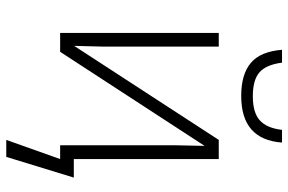

<svg xmlns="http://www.w3.org/2000/svg" viewBox="-170 -560 897 597"><g transform="rotate(90 278.5 -261.5)"><path d="M125 -493.2V-136.7L122.6 -43.5L415 -493.2H474.6V-42.5H532.2L467.8 167.5H415L474.6 0H431.6V-354L433.6 -449.2L141.1 0H82.5V-493.2ZM278.3 -563Q210.9 -563 175.5 -593Q140.1 -623 134.8 -689.9H174.8Q181.2 -640.6 204.8 -619.9Q228.5 -599.1 279.3 -599.1Q330.1 -599.1 354.2 -620.8Q378.4 -642.6 383.8 -689.9H423.3Q414.1 -563 278.3 -563Z"/></g></svg>

Font: Bpm'online Open Sans Light
Style: Regular
Weight: 300
Foundry: Ascender Corporation
Version: Version 1.10